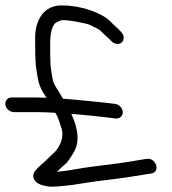

<svg xmlns="http://www.w3.org/2000/svg" viewBox="-23 -634 646 720"><path d="M29.4 -213.5H116.4C135.9 -213.5 157.2 -212.7 184.7 -211C196 -192.2 199.8 -176.8 208.5 -150.4C213.6 -130 211 -108.2 198.1 -85.7C184.2 -61.3 176.2 -59.6 155.5 -38.3C136.9 -19.2 127.8 -16.1 107.5 8.2L107.1 8.7L106.7 9.3C97.1 25 102.5 42.4 116.6 51.8C131 61.6 149.3 63.9 160 65.4C173.4 67.4 200.6 64.9 249.5 59.4L306.8 50.4C327.6 47.1 355.4 43.4 390 39.4C445 33.1 483.6 25.9 526.1 19.4L545.7 16.3C562.9 13.4 566.5 -2.9 562.4 -15.1C558.3 -27.3 544.7 -41.3 527.7 -38.3L508.3 -35.4C495.1 -33.3 478 -30.5 456.9 -26.8C420 -20.4 328.7 -10.5 289.9 -4.4C266.6 -0.7 225.8 7.4 190.6 10.3C200.4 1 209.2 -8.4 220.5 -17.4C229.8 -24.8 239.8 -39.4 252.7 -61.4C275.8 -98.6 271.9 -147.9 244.4 -207C299.8 -202.4 345.4 -197.9 379.2 -193.6L411.6 -189.5H412.4C430.5 -189.5 439.4 -203.5 437 -217.5C434.9 -229.4 424.7 -241.8 409.1 -244.4L376 -248.4C330.4 -252.8 265.7 -260.1 212.9 -263.9C205.1 -277.9 195.7 -293.7 188.1 -305.1C180.6 -316.4 175.8 -328.2 173.7 -341L169.5 -366C163.5 -402.6 166 -437 165.2 -469.1C164.9 -511.4 172.5 -536.4 184.8 -547.6C188.8 -550.2 196.6 -554.2 204.8 -557.3C220 -563 304.1 -545.8 313.9 -540.8L342.3 -526.5C348.4 -523.5 352.7 -520.3 355.5 -517.3C371.3 -500.7 374.2 -500.2 394 -480.5C406.2 -466.9 423.6 -466.5 433.2 -474.7C442.4 -482.5 445 -499 432.1 -513.4C418.1 -529 401.6 -541.6 392.2 -552.3L392 -552.5L391.7 -552.8C360.2 -585.4 282.7 -613.2 213.2 -613.5C138.2 -617.2 107.3 -552.8 108.8 -488.6C109.7 -449 106.9 -412 114.5 -366L118.7 -341C122.2 -320 129.6 -300.6 141.1 -283.4C145.2 -277.3 147.4 -273.9 151.5 -267.5C136.7 -268.1 120.1 -268.5 107.3 -268.5H20.3C4.7 -268.5 -5 -255.4 -2.6 -240.5C0.1 -224.7 15 -213.5 29.4 -213.5Z"/></svg>

Font: MewTooHand
Style: BdLta
Weight: 400
Designer: Mew Too, Robert Jablonski
Version: Version 0.77